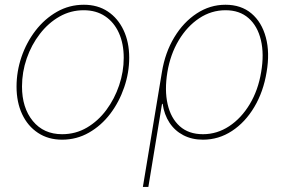

<svg xmlns="http://www.w3.org/2000/svg" viewBox="-20 -563 1167 788"><path d="M234.9 10.3Q178.2 10.3 136 -17.6Q93.8 -45.4 70.8 -94.5Q47.9 -143.6 47.9 -207.5Q47.9 -269.5 68.1 -329.1Q88.4 -388.7 125.7 -437.3Q163.1 -485.8 213.6 -514.6Q264.2 -543.5 324.2 -543.5Q380.9 -543.5 422.4 -515.9Q463.9 -488.3 487.1 -439.2Q510.3 -390.1 510.3 -326.2Q510.3 -264.6 489.7 -204.6Q469.2 -144.5 432.4 -95.9Q395.5 -47.4 345 -18.6Q294.4 10.3 234.9 10.3ZM234.9 -12.2Q290.5 -12.2 336.7 -39.3Q382.8 -66.4 416.5 -111.8Q450.2 -157.2 469 -212.9Q487.8 -268.6 487.8 -325.7Q487.8 -383.8 468 -427.7Q448.2 -471.7 411.4 -496.3Q374.5 -521 323.7 -521Q270 -521 224.1 -494.9Q178.2 -468.8 143.6 -423.8Q108.9 -378.9 89.6 -323Q70.3 -267.1 70.3 -208Q70.3 -120.6 114.7 -66.4Q159.2 -12.2 234.9 -12.2Z M566.4 204.1 644.5 -267.1Q657.7 -347.7 695.3 -409.9Q732.9 -472.2 787.4 -507.8Q841.8 -543.5 905.3 -543.5Q969.7 -543.5 1012 -507.8Q1054.2 -472.2 1071 -409.7Q1087.9 -347.2 1074.2 -267.1Q1061 -186.5 1023.7 -123.8Q986.3 -61 931.9 -25.4Q877.4 10.3 813 10.3Q767.6 10.3 732.4 -8.1Q697.3 -26.4 675.5 -59.6Q653.8 -92.8 647.5 -136.7H645L588.9 204.1ZM813 -12.2Q870.6 -12.2 920.4 -44.9Q970.2 -77.6 1004.9 -135.3Q1039.6 -192.9 1051.8 -267.1Q1064.5 -340.8 1050.8 -398.4Q1037.1 -456.1 1000.2 -488.5Q963.4 -521 905.8 -521Q847.2 -521 797.6 -488Q748 -455.1 713.6 -397.7Q679.2 -340.3 667 -267.1Q654.8 -192.9 668 -135.3Q681.2 -77.6 717.8 -44.9Q754.4 -12.2 813 -12.2Z"/></svg>

Font: Inter 20pt Thin
Style: Italic
Weight: 250
Italic angle: -9.3988°
Version: Version 4.001;git-66647c0bb